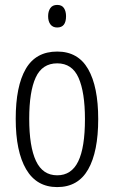

<svg xmlns="http://www.w3.org/2000/svg" viewBox="-20 -752 464 782"><path d="M380 -267Q380 -134 339 -62Q298 10 213 10Q129 10 86.5 -62.5Q44 -135 44 -268Q44 -401 85 -471.5Q126 -542 213 -542Q298 -542 339 -470.5Q380 -399 380 -267ZM99 -268Q99 -155 126.5 -96.5Q154 -38 213 -38Q271 -38 298.5 -94.5Q326 -151 326 -267Q326 -376 300 -435Q274 -494 213 -494Q152 -494 125.5 -436.5Q99 -379 99 -268ZM213 -732Q232 -732 240.5 -719Q249 -706 249 -686Q249 -640 213 -640Q195 -640 185.5 -652.5Q176 -665 176 -686Q176 -706 185 -719Q194 -732 213 -732Z"/></svg>

Font: Noto Sans ExtraCondensed Light
Style: Regular
Weight: 300
Width: 2
Designer: Monotype Design Team
Foundry: Monotype Imaging Inc.
Version: Version 2.013; ttfautohint (v1.8.4.7-5d5b)